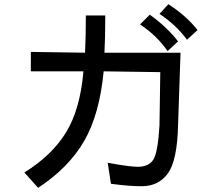

<svg xmlns="http://www.w3.org/2000/svg" viewBox="-20 -860 1040 927"><path d="M933.6 -714.8 882.8 -668Q832 -738.3 750 -793L793 -839.8Q882.8 -781.2 933.6 -714.8ZM839.8 -660.2 789.1 -613.3Q738.3 -687.5 656.2 -742.2L703.1 -789.1Q785.2 -730.5 839.8 -660.2ZM851.6 -605.5 839.8 -257.8Q835.9 -85.9 791 -23.4Q746.1 39.1 664.1 39.1Q601.6 39.1 515.6 27.3L500 -74.2Q605.5 -54.7 644.5 -54.7Q699.2 -54.7 720.7 -89.8Q742.2 -125 750 -253.9L753.9 -511.7L480.5 -515.6Q460.9 -308.6 386.7 -179.7Q312.5 -50.8 164.1 46.9L97.7 -27.3Q230.5 -109.4 298.8 -220.7Q367.2 -332 382.8 -515.6H128.9V-609.4L390.6 -605.5Q394.5 -683.6 394.5 -785.2H488.3Q488.3 -683.6 484.4 -605.5Z"/></svg>

Font: Droid Sans Fallback
Style: Regular
Weight: 400
Designer: Steve Matteson
Foundry: Ascender Corporation
Version: 3.00 (Khmer version)